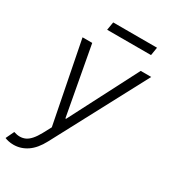

<svg xmlns="http://www.w3.org/2000/svg" viewBox="-229 -818 999 1128"><g transform="rotate(30 270.0 -253.5)"><path d="M48.7 204.2Q29.8 204.2 14 200.6Q-1.8 197.1 -10.7 192.8L16 136.7Q60.7 152 95.3 135.7Q130 119.3 163.4 58.2L193.2 2.8L85.2 -545.5H150.9L236.2 -82.4H240.8L479.8 -545.5H551.1L215.6 85.6Q183.2 146.7 140.8 175.4Q98.4 204.2 48.7 204.2ZM494.7 -711.3 485.8 -656.2H188.2L197.4 -711.3Z"/></g></svg>

Font: Inter Light  BETA
Style: Italic
Weight: 300
Italic angle: 9.39999°
Designer: Rasmus Andersson
Foundry: rsms
Version: Version 3.011;git-f93a4a705